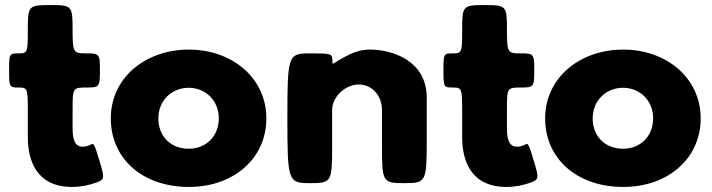

<svg xmlns="http://www.w3.org/2000/svg" viewBox="-20 -724 2813 759"><path d="M53 -513C17 -513 16 -511 16 -446C16 -380 17 -378 53 -378C89 -378 90 -375 90 -280V-181C90 -90 124 15 265 15C302 15 334 7 357 -1C395 -14 394 -19 373 -89C352 -158 351 -159 338 -152C330 -148 319 -144 307 -144C279 -144 267 -167 267 -215V-297C267 -376 269 -378 321 -378C373 -378 375 -380 375 -446C375 -511 373 -513 321 -513C269 -513 267 -516 267 -609C267 -701 264 -704 179 -704C93 -704 90 -701 90 -609C90 -516 89 -513 53 -513Z M418 -256C418 -98 542 15 727 15C904 15 1033 -98 1033 -256C1033 -416 897 -528 727 -528C554 -528 418 -416 418 -256ZM606 -256C606 -327 659 -377 726 -377C792 -377 845 -327 845 -256C845 -186 795 -136 726 -136C654 -136 606 -186 606 -256Z M1205 0C1290 0 1293 -4 1293 -145V-290C1293 -341 1345 -390 1398 -390C1455 -390 1490 -341 1490 -290V-145C1490 -4 1493 0 1579 0C1664 0 1667 -5 1667 -169V-338C1667 -481 1536 -528 1442 -528C1414 -528 1387 -521 1362 -509C1289 -473 1294 -460 1294 -486C1293 -512 1290 -513 1205 -513C1119 -513 1116 -506 1116 -257C1116 -7 1119 0 1205 0Z M1770 -513C1734 -513 1733 -511 1733 -446C1733 -380 1734 -378 1770 -378C1806 -378 1807 -375 1807 -280V-181C1807 -90 1841 15 1982 15C2019 15 2051 7 2074 -1C2112 -14 2111 -19 2090 -89C2069 -158 2068 -159 2055 -152C2047 -148 2036 -144 2024 -144C1996 -144 1984 -167 1984 -215V-297C1984 -376 1986 -378 2038 -378C2090 -378 2092 -380 2092 -446C2092 -511 2090 -513 2038 -513C1986 -513 1984 -516 1984 -609C1984 -701 1981 -704 1896 -704C1810 -704 1807 -701 1807 -609C1807 -516 1806 -513 1770 -513Z M2135 -256C2135 -98 2259 15 2444 15C2621 15 2750 -98 2750 -256C2750 -416 2614 -528 2444 -528C2271 -528 2135 -416 2135 -256ZM2323 -256C2323 -327 2376 -377 2443 -377C2509 -377 2562 -327 2562 -256C2562 -186 2512 -136 2443 -136C2371 -136 2323 -186 2323 -256Z"/></svg>

Font: Hussar Print
Style: Bold
Weight: 700
Foundry: Cannot Into Space Fonts
Version: Version 2.00